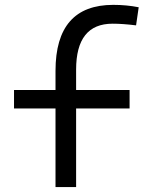

<svg xmlns="http://www.w3.org/2000/svg" viewBox="-20 -762 626 782"><path d="M206.1 0V-320.3H37.1V-395.5H206.1V-473.6Q206.1 -742.2 441.4 -742.2Q495.6 -742.2 544.9 -732.4L534.2 -658.7Q479 -665.5 438.5 -665.5Q290 -665.5 290 -478.5V-395.5H507.8V-320.3H290V0Z"/></svg>

Font: Cascadia Code NF SemiLight
Style: Regular
Weight: 350
Monospace: yes
Designer: Aaron Bell
Foundry: Saja Typeworks
Version: Version 2404.023; ttfautohint (v1.8.4)